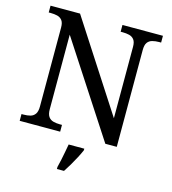

<svg xmlns="http://www.w3.org/2000/svg" viewBox="-132 -821 1028 1150"><g transform="rotate(15 381.5 -246.5)"><path d="M38 0V-42H51Q74 -42 92.5 -47Q111 -52 122 -67.5Q133 -83 133 -114V-604Q133 -634 121.5 -648.5Q110 -663 91.5 -667.5Q73 -672 51 -672H38V-714H221L579 -161V-604Q579 -634 567.5 -648.5Q556 -663 537.5 -667.5Q519 -672 497 -672H484V-714H735V-672H722Q700 -672 681 -667Q662 -662 651 -647Q640 -632 640 -600V0H569L194 -576V-114Q194 -83 205 -67.5Q216 -52 235 -47Q254 -42 276 -42H289V0ZM328 208Q334 186 339 161Q344 136 349 110.5Q354 85 358 61H455V71Q446 92 432 119Q418 146 402 173Q386 200 372 221H328Z"/></g></svg>

Font: Noto Serif Tamil
Style: Italic
Weight: 400
Italic angle: -12°
Designer: Indian Type Foundry, Tom Grace, and the Monotype Design Team
Foundry: Monotype Imaging Inc.
Version: Version 2.003